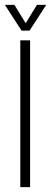

<svg xmlns="http://www.w3.org/2000/svg" viewBox="-21 -765 209 785"><path d="M62 0V-600H102V0ZM67 -640 -1 -745H38L84 -670L130 -745H168L100 -640Z"/></svg>

Font: Big Shoulders Stencil Text SC Thin
Style: Regular
Weight: 100
Designer: Patric King
Foundry: XO Type Co
Version: Version 2.001